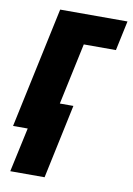

<svg xmlns="http://www.w3.org/2000/svg" viewBox="-99 -607 597 865"><g transform="rotate(10 200.0 -175.0)"><path d="M10 203H167L239 -136H177L237 -417H384L413 -553H105L-13 0H54Z"/></g></svg>

Font: Noto Sans UI Condensed Black
Style: Italic
Weight: 900
Width: 3
Italic angle: -192°
Designer: Monotype Design Team
Foundry: Monotype Imaging Inc.
Version: Version 1.901